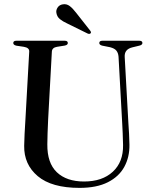

<svg xmlns="http://www.w3.org/2000/svg" viewBox="-20 -898 742 933"><path d="M574 -296 556 -622.5Q554.5 -641 545.5 -652Q536.5 -663 515 -668.5L477.5 -676Q462.5 -679.5 462.5 -689Q462.5 -700 477.5 -700H657Q672 -700 672 -689Q672 -679.5 656.5 -676L623.5 -668Q583.5 -658.5 586 -621L604 -298Q606 -272 607.2 -246.8Q608.5 -221.5 609 -195Q610 -135 584.2 -87.5Q558.5 -40 504.2 -12.5Q450 15 366.5 15Q231 15 163.5 -42Q96 -99 97.5 -189.5Q97.5 -210.5 99.5 -247.5Q101.5 -284.5 103.5 -316.5L122 -647.5Q123 -666 96 -670.5L59.5 -676Q44.5 -679.5 44.5 -689Q44.5 -700 59.5 -700H294.5Q309.5 -700 309.5 -689Q309.5 -679.5 294.5 -676.5L257 -670.5Q233 -666.5 232 -647L214 -319Q212 -281.5 211.2 -251Q210.5 -220.5 210 -197Q209 -106 256.2 -61Q303.5 -16 388.5 -16Q477 -16 528.2 -63.5Q579.5 -111 578 -193.5Q577.5 -226 576.2 -250.8Q575 -275.5 574 -296ZM349.5 -836.5 418 -749.5Q424.5 -741 420.5 -736.5Q415.5 -731 406 -735L306.5 -784Q285.5 -793.5 271.2 -805Q257 -816.5 254 -835.5Q251.5 -848.5 260 -861.5Q268.5 -874.5 285.5 -877Q303.5 -880 318.5 -868.8Q333.5 -857.5 349.5 -836.5Z"/></svg>

Font: Fraunces 72pt S000
Style: Regular
Weight: 400
Version: Version 1.000; ttfautohint (v1.8.3)